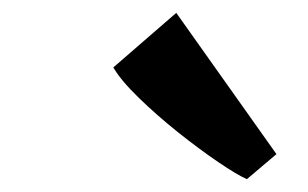

<svg xmlns="http://www.w3.org/2000/svg" viewBox="-20 -911 480 299"><path d="M364.5 -632Q349.5 -638.5 320 -658.5Q290.5 -678.5 257 -705.2Q223.5 -732 195.8 -759Q168 -786 156.5 -806L254.5 -891L410.5 -671Z"/></svg>

Font: Merriweather Black
Style: Italic
Weight: 900
Italic angle: -7.8°
Designer: Eben Sorkin
Foundry: Eben Sorkin
Version: Version 2.200;gftools[0.9.31]